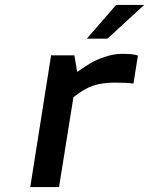

<svg xmlns="http://www.w3.org/2000/svg" viewBox="-20 -754 601 774"><path d="M330 -598 448 -734H561L413 -598ZM102 0 186 -531H280L291 -464Q324 -487 346 -500Q368 -513 403.5 -525Q439 -537 472 -537Q520 -537 536 -530L518 -417Q491 -421 443 -421Q392 -421 355 -408.5Q318 -396 276 -362L218 0Z"/></svg>

Font: Exo
Style: DemiBoldItalic
Weight: 600
Designer: Natanael Gama
Version: Version 1